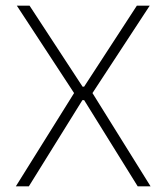

<svg xmlns="http://www.w3.org/2000/svg" viewBox="-20 -659 588 679"><path d="M36 0 245.5 -335.5V-324.5L39.5 -639H84.5L272 -352.5H277.5L464 -639H509.5L303.5 -324.5V-335.5L512.5 0H467L277.5 -305H271.5L82 0Z"/></svg>

Font: Anek Tamil Medium ExtraLight
Style: Regular
Weight: 250
Version: Version 1.003